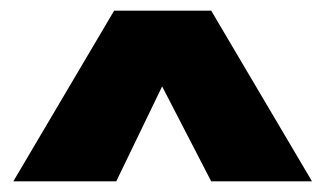

<svg xmlns="http://www.w3.org/2000/svg" viewBox="-20 -867 610 360"><path d="M376 -847H194L5 -527H198L284 -705L376 -527H565Z"/></svg>

Font: Fira Sans Heavy
Style: Regular
Weight: 900
Designer: bBox Type GmbH & Carrois Corporate GbR & Edenspiekermann AG
Foundry: bBox Type GmbH & Carrois Corporate GbR & Edenspiekermann AG
Version: Version 4.300;PS 004.300;hotconv 1.0.88;makeotf.lib2.5.64775